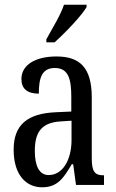

<svg xmlns="http://www.w3.org/2000/svg" viewBox="-20 -786 494 816"><path d="M177 -619V-606H212C260 -649 328 -721 348 -756V-766H252C237 -721 205 -670 177 -619ZM159 10C226 10 251 -31 285 -88H291L303 0H422V-41H419C383 -41 370 -57 370 -113V-372C370 -499 319 -546 220 -546C130 -546 71 -510 71 -450C71 -409 96 -388 145 -388C145 -453 157 -497 213 -497C272 -497 283 -448 283 -373V-312L218 -309C97 -304 38 -256 38 -150C38 -41 92 10 159 10ZM187 -42C146 -42 128 -82 128 -144C128 -223 155 -265 238 -270L284 -273V-191C284 -106 246 -42 187 -42Z"/></svg>

Font: Noto Serif Devanagari ExtraCondensed
Style: Regular
Weight: 400
Width: 2
Designer: Universal Thirst, Indian Type Foundry and the Monotype Design Team
Foundry: Monotype Imaging Inc.
Version: Version 2.004